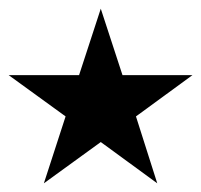

<svg xmlns="http://www.w3.org/2000/svg" viewBox="-25 -553 463 442"><path d="M76 -131 126 -285 -5 -380H157L207 -533L257 -380H418L288 -285L337 -131L207 -226Z"/></svg>

Font: Fustat
Style: Bold
Weight: 700
Designer: Mohamed Gaber, Khaled Hosny, Laura Garcia Mut
Foundry: Kief Type Foundry, Alif Type Foundry, Hard Type Foundry
Version: Version 1.007